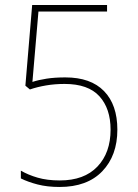

<svg xmlns="http://www.w3.org/2000/svg" viewBox="-20 -785 549 764"><path d="M217 -41Q168 -41 129.5 -51Q91 -61 63 -75V-106Q92 -89 130 -78Q168 -67 218 -67Q315 -67 367.5 -122Q420 -177 420 -269Q420 -353 375.5 -402Q331 -451 237 -451Q198 -451 163 -445Q128 -439 99 -429L81 -444L108 -765H406V-739H133L109 -459Q133 -467 165.5 -472Q198 -477 240 -477Q341 -477 394 -422.5Q447 -368 447 -269Q447 -166 387 -103.5Q327 -41 217 -41Z"/></svg>

Font: Noto Sans Tamil UI SemiCondensed Thin
Style: Regular
Weight: 100
Width: 4
Designer: Jelle Bosma - Monotype Design Team
Foundry: Monotype Imaging Inc.
Version: Version 2.004; ttfautohint (v1.8.4.7-5d5b)